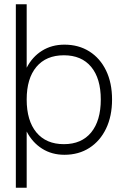

<svg xmlns="http://www.w3.org/2000/svg" viewBox="-20 -720 592 903"><path d="M54.5 -700H105.5V-401.5Q132 -453 177.8 -481.5Q223.5 -510 283 -510Q350 -510 400.5 -478Q451 -446 479 -388Q507 -330 507 -252Q507 -174 479 -115.5Q451 -57 400.5 -24.5Q350 8 283 8Q223.5 8 177.8 -21Q132 -50 105.5 -101.5V163H54.5ZM454 -252Q454 -351 408.8 -405.5Q363.5 -460 280.5 -460Q197 -460 151.2 -405.5Q105.5 -351 105.5 -252Q105.5 -152.5 151.2 -97.2Q197 -42 280.5 -42Q363.5 -42 408.8 -97.2Q454 -152.5 454 -252Z"/></svg>

Font: Overused Grotesk Light
Style: Regular
Weight: 300
Version: Version 0.004